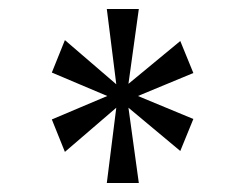

<svg xmlns="http://www.w3.org/2000/svg" viewBox="-20 -780 544 426"><path d="M217 -374H288L265 -541L380 -445L409 -516L286 -567L409 -618L380 -689L265 -594L288 -760H217L238 -593L124 -691L95 -619L218 -567L95 -515L124 -443L238 -541Z"/></svg>

Font: Noto Serif Devanagari ExtraCondensed
Style: Regular
Weight: 400
Width: 2
Designer: Universal Thirst, Indian Type Foundry and the Monotype Design Team
Foundry: Monotype Imaging Inc.
Version: Version 2.004